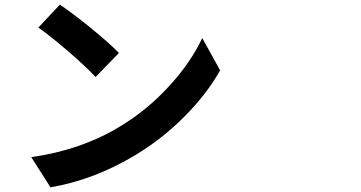

<svg xmlns="http://www.w3.org/2000/svg" viewBox="-20 -762 1540 819"><path d="M195.3 37.1 113.3 -91.8Q323.2 -121.1 487.3 -219.7Q607.4 -291 704.1 -397.5Q793.9 -496.1 842.8 -599.6L918.9 -461.9Q862.3 -361.3 769.5 -267.6Q672.9 -169.9 557.6 -100.6Q382.8 4.9 195.3 37.1ZM387.7 -433.6Q348.6 -475.6 273.4 -541Q196.3 -607.4 143.6 -644.5L235.4 -742.2Q289.1 -706.1 366.2 -643.6Q446.3 -578.1 487.3 -536.1Z"/></svg>

Font: Bpmf GenYo Gothic B
Style: B
Weight: 700
Foundry: But Ko
Version: Version 1.320